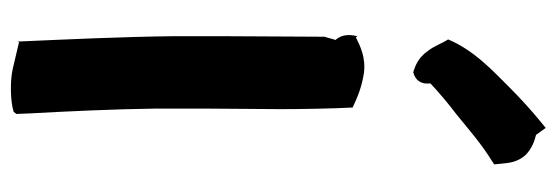

<svg xmlns="http://www.w3.org/2000/svg" viewBox="-360 -686 1037 358"><g transform="rotate(90 159.0 -507.5)"><path d="M48 -312C49 -218 54 -112 58 -21L59 -24L110 -12C133 -7 171 -8 189 -14L193 -19L192 -43C188 -116 184 -201 183 -278V-372C183 -421 184 -464 184 -511C184 -550 183 -609 181 -646C162 -655 143 -663 117 -667C88 -671 66 -660 50 -652L48 -655C47 -649 41 -630 55 -614C52 -606 51 -598 49 -594C49 -531 48 -471 48 -406ZM54 -824C62 -812 65 -800 75 -787C88 -768 103 -763 115 -759C131 -763 138 -774 136 -791C153 -807 173 -824 193 -839C220 -861 250 -887 278 -904L287 -910L285 -930C284 -935 284 -952 270 -968C258 -980 244 -985 232 -988L219 -1006L208 -997C187 -980 163 -958 144 -939C112 -907 74 -872 54 -824Z"/></g></svg>

Font: Hussar Pisanka
Style: Bd
Weight: 700
Designer: Robert Jablonski
Foundry: Cannot Into Space Fonts
Version: Version 1.070